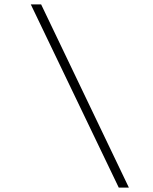

<svg xmlns="http://www.w3.org/2000/svg" viewBox="-20 -773 695 873"><path d="M566 80H520L120 -753H167Z"/></svg>

Font: DM Sans 28pt ExtraLight
Style: Italic
Weight: 250
Italic angle: -10°
Version: Version 4.004;gftools[0.9.30]